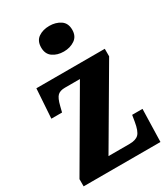

<svg xmlns="http://www.w3.org/2000/svg" viewBox="-190 -859 831 948"><g transform="rotate(-30 225.5 -385.5)"><path d="M0 0V-41L249 -468H163Q136 -468 122 -455Q108 -442 98 -401L90 -369H29L40 -536H430V-493L181 -68H301Q337 -68 353.5 -84.5Q370 -101 378 -150L384 -186H443L438 0ZM249 -625Q212 -625 186.5 -643Q161 -661 161 -698Q161 -736 186.5 -753.5Q212 -771 249 -771Q285 -771 311.5 -753.5Q338 -736 338 -698Q338 -661 311.5 -643Q285 -625 249 -625Z"/></g></svg>

Font: Noto Serif Bengali ExtraCondensed Black
Style: Regular
Weight: 900
Width: 2
Designer: Juan Bruce, Universal Thirst, Indian Type Foundry and the Monotype Design Team.
Foundry: Monotype Imaging Inc.
Version: Version 2.003; ttfautohint (v1.8.4.7-5d5b)